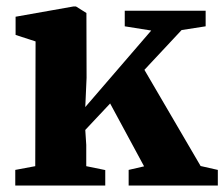

<svg xmlns="http://www.w3.org/2000/svg" viewBox="-20 -571 690 591"><path d="M88.5 -59.5 89.5 -443.5 28 -463.5V-519.5L205.5 -551H214L246 -531L246.5 -331.5L242.5 -241.5L445.5 -477L364 -490V-538H613V-490L539 -478.5L424.5 -356L597.5 -60L650.5 -48V0H376V-48L423.5 -59L319 -252.5L242.5 -171L245.5 -125V-59.5L304 -47.5V0H27V-48Z"/></svg>

Font: Merriweather 60pt ExtraBold
Style: Regular
Weight: 800
Version: Version 2.100